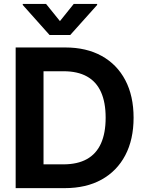

<svg xmlns="http://www.w3.org/2000/svg" viewBox="-20 -973 751 993"><path d="M314.5 0H127.4V-123H307.1Q380.9 -123 429.4 -150.1Q478 -177.2 502.2 -231Q526.4 -284.7 526.4 -364.3Q526.4 -443.8 502.2 -497.3Q478 -550.8 429.7 -577.6Q381.3 -604.5 309.1 -604.5H124V-727.5H317.9Q426.8 -727.5 506.1 -683.6Q585.4 -639.6 628.2 -558.1Q670.9 -476.6 670.9 -364.3Q670.9 -251.5 627.9 -169.9Q585 -88.4 505.4 -44.2Q425.8 0 314.5 0ZM205.1 -727.5V0H61V-727.5ZM218.3 -952.6 290 -863.8 361.3 -952.6H482.4V-947.3L343.3 -792H236.3L97.7 -947.3V-952.6Z"/></svg>

Font: Inter Cardless Tabular Bold
Style: Bold
Weight: 700
Designer: Rasmus Andersson
Foundry: rsms
Version: Version 4.000;git-4fc901f